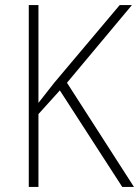

<svg xmlns="http://www.w3.org/2000/svg" viewBox="-20 -785 546 754"><path d="M506 -51 243 -460 498 -765H450L193 -460C168 -428 147 -402 131 -381V-765H93V-51H131V-337L215 -430L460 -51Z"/></svg>

Font: Noto Sans Tamil UI SemiCondensed ExtraLight
Style: Regular
Weight: 200
Width: 4
Designer: Jelle Bosma - Monotype Design Team
Foundry: Monotype Imaging Inc.
Version: Version 2.004